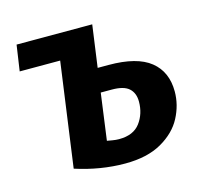

<svg xmlns="http://www.w3.org/2000/svg" viewBox="-85 -623 775 733"><g transform="rotate(-15 302.5 -257.0)"><path d="M577 -201Q577 -148 551 -98.5Q525 -49 468 -16.5Q411 16 324 16Q227 16 128 -16L185 -428H25L40 -530H339L316 -364H359Q471 -364 524 -321.5Q577 -279 577 -201ZM435 -199Q435 -233 414.5 -251.5Q394 -270 347 -270H303L278 -86Q284 -85 298 -82.5Q312 -80 325 -80Q382 -80 408.5 -115.5Q435 -151 435 -199Z"/></g></svg>

Font: Fira Sans SemiBold
Style: Italic
Weight: 600
Italic angle: -8°
Designer: bBox Type GmbH & Carrois Corporate GbR & Edenspiekermann AG
Foundry: bBox Type GmbH & Carrois Corporate GbR & Edenspiekermann AG
Version: Version 4.301